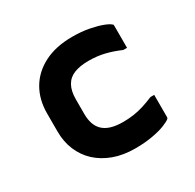

<svg xmlns="http://www.w3.org/2000/svg" viewBox="-128 -690 855 841"><g transform="rotate(-30 300.0 -269.0)"><path d="M333 -550Q380 -550 418 -542.5Q456 -535 480.5 -525.5Q505 -516 513 -508Q516 -507 516.5 -504.5Q517 -502 517 -499Q517 -472 517 -444Q517 -416 517 -388H498Q459 -405 422 -414Q385 -423 342 -423Q299 -423 269.5 -411.5Q240 -400 225 -373.5Q210 -347 210 -304V-231Q210 -203 217 -182Q224 -161 239 -146Q254 -131 279 -123Q304 -115 341 -115Q370 -115 396 -119Q422 -123 447 -131Q472 -139 498 -150H517Q517 -122 517 -94Q517 -66 517 -38Q517 -36 516.5 -34Q516 -32 514 -30Q505 -22 480 -12Q455 -2 416 5Q377 12 329 12Q268 12 220.5 -5.5Q173 -23 139.5 -54Q106 -85 88 -128Q70 -171 70 -223V-314Q70 -384 101 -437Q132 -490 191 -520Q250 -550 333 -550Z"/></g></svg>

Font: Recursive Monospace
Style: Bold
Weight: 700
Version: Version 1.047